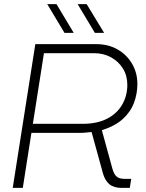

<svg xmlns="http://www.w3.org/2000/svg" viewBox="-20 -915 713 935"><path d="M42 0 152 -700H450Q508 -700 553 -674Q598 -648 623.5 -604Q649 -560 649 -506Q649 -459 632.5 -414.5Q616 -370 578 -335.5Q540 -301 476 -281L527 -95Q534 -68 547 -56Q560 -44 586 -44H619L612 0H572Q534 0 512.5 -18Q491 -36 481 -72L426 -272Q412 -271 399 -269.5Q386 -268 373 -268H133L91 0ZM140 -312H382Q453 -312 501.5 -337Q550 -362 575 -405.5Q600 -449 600 -502Q600 -547 578.5 -581.5Q557 -616 520.5 -636Q484 -656 438 -656H194ZM442 -755 358 -895H402L487 -755ZM294 -755 210 -895H255L339 -755Z"/></svg>

Font: MuseoModerno Thin ExtraLight
Style: Italic
Weight: 250
Italic angle: -9°
Version: Version 1.003